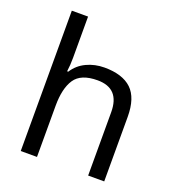

<svg xmlns="http://www.w3.org/2000/svg" viewBox="-137 -868 892 977"><g transform="rotate(20 309.0 -380.0)"><path d="M173 -537Q173 -497 168 -462H174Q200 -503 244.5 -524Q289 -545 341 -545Q439 -545 488 -498.5Q537 -452 537 -349V0H450V-343Q450 -472 330 -472Q240 -472 206.5 -421.5Q173 -371 173 -277V0H85V-760H173Z"/></g></svg>

Font: Noto Sans Historical
Style: Regular
Weight: 400
Designer: Monotype Design Team
Foundry: Monotype Imaging Inc.
Version: Version 2.013; ttfautohint (v1.8.4.7-5d5b)